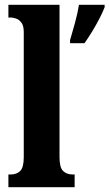

<svg xmlns="http://www.w3.org/2000/svg" viewBox="-20 -780 456 800"><path d="M15 0V-53H25Q49 -53 64 -67.5Q79 -82 79 -125V-646Q79 -673 69 -686Q59 -699 46 -703Q33 -707 25 -707H15V-760H228V-125Q228 -82 243 -67.5Q258 -53 282 -53H291V0ZM272 -613Q281 -643 292.5 -685Q304 -727 309 -760H416V-750Q408 -729 394 -702Q380 -675 363.5 -648Q347 -621 332 -600H272Z"/></svg>

Font: Noto Serif Myanmar ExtraCondensed ExtraBold
Style: Regular
Weight: 800
Width: 2
Designer: Ben Mitchell and the Monotype Design Team
Foundry: Monotype Imaging Inc.
Version: Version 2.106; ttfautohint (v1.8.4.7-5d5b)